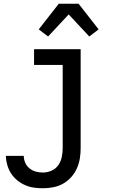

<svg xmlns="http://www.w3.org/2000/svg" viewBox="-20 -783 640 1026"><path d="M209 223Q185 223 160.5 219.5Q136 216 113.5 206Q91 196 71.5 180Q52 164 39 143.5Q26 123 19 99Q12 75 11 50H107Q107 69 115 87Q123 105 138 117Q153 129 171.5 134Q190 139 209 139Q233 139 255.5 129Q278 119 291.5 99.5Q305 80 310 56.5Q315 33 315 9V-436H162V-520H411V9Q411 37 406.5 64.5Q402 92 390.5 117.5Q379 143 360 164Q341 185 317 198.5Q293 212 265 217.5Q237 223 209 223ZM237 -588 187 -626 294 -763H400L507 -626L457 -588L347 -706Z"/></svg>

Font: Iosevka Fixed Medium Extended
Style: Regular
Weight: 500
Width: 7
Monospace: yes
Designer: Belleve Invis
Foundry: Belleve Invis
Version: Version 24.1.1; ttfautohint (v1.8.4)